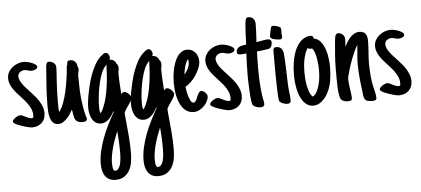

<svg xmlns="http://www.w3.org/2000/svg" viewBox="-57 -673 2564 1168"><g transform="rotate(-5 1225.0 -88.5)"><path d="M189 -357.9Q189 -352.1 184.8 -348.1Q180.7 -344.2 174.8 -341.6Q168.9 -338.9 162.8 -337.9Q156.7 -336.9 152.8 -336.9Q147 -336.9 141.6 -338.1Q136.2 -339.4 130.9 -340.8Q125.5 -342.3 120.6 -343.5Q115.7 -344.7 110.4 -344.7Q103 -344.7 95.7 -342.3Q88.4 -339.8 82.5 -335.4Q76.7 -331.1 73 -324.7Q69.3 -318.4 69.3 -310.5Q69.3 -298.8 74.2 -287.4Q79.1 -275.9 87.2 -264.2Q95.2 -252.4 105.7 -240.5Q116.2 -228.5 127.9 -216.3Q142.1 -200.7 156.5 -184.6Q170.9 -168.5 182.4 -150.9Q193.8 -133.3 201.2 -113.8Q208.5 -94.2 208.5 -72.8Q208.5 -54.2 202.4 -39.6Q196.3 -24.9 185.3 -14.6Q174.3 -4.4 158.9 1.2Q143.6 6.8 125.5 6.8Q120.6 6.8 110.6 4.9Q100.6 2.9 87.9 -0.7Q75.2 -4.4 61.8 -8.8Q48.3 -13.2 37.4 -18.3Q26.4 -23.4 19.3 -28.6Q12.2 -33.7 12.2 -38.1Q12.2 -43.9 17.6 -50Q22.9 -56.2 30.3 -61.3Q37.6 -66.4 45.7 -69.8Q53.7 -73.2 59.1 -73.2Q66.4 -73.2 74.5 -69.8Q82.5 -66.4 90.8 -62Q100.1 -57.1 109.6 -53.2Q119.1 -49.3 129.4 -49.3Q137.2 -49.3 138.4 -54.7Q139.6 -60.1 139.6 -66.9Q139.6 -84 133.8 -99.4Q127.9 -114.7 118.7 -129.4Q109.4 -144 97.2 -158Q85 -171.9 72.8 -185.5Q60.1 -199.2 48.1 -212.9Q36.1 -226.6 26.9 -241Q17.6 -255.4 12 -270.5Q6.3 -285.6 6.3 -302.7Q6.3 -323.7 15.6 -340.6Q24.9 -357.4 39.8 -369.6Q54.7 -381.8 73.5 -388.4Q92.3 -395 111.3 -395Q117.7 -395 130.9 -392.3Q144 -389.6 156.7 -384.8Q169.4 -379.9 179.2 -373Q189 -366.2 189 -357.9Z M438.5 -322.3Q438.5 -317.4 437.5 -312Q436.5 -306.6 435.5 -302.2Q434.6 -296.9 433.6 -292.2Q432.6 -287.6 432.6 -283.2Q432.6 -237.8 434.3 -192.1Q436 -146.5 443.8 -100.6Q446.3 -83 449.7 -66.4Q453.1 -49.8 457.5 -32.7L458.5 -29.8V-30.8Q460 -27.3 461.2 -23.7Q462.4 -20 462.4 -16.1Q462.4 -10.7 459.7 -7.3Q457 -3.9 453.1 -2Q449.2 0 444.6 0.5Q439.9 1 436 1Q419.9 1 410.4 -2.7Q400.9 -6.3 395 -12.9Q389.2 -19.5 386.5 -28.8Q383.8 -38.1 381.8 -49.3L380.4 -58.1Q378.4 -64.9 377.9 -72.8Q377.4 -76.7 377.2 -76.4Q377 -76.2 376.5 -80.1Q369.6 -67.9 360.6 -54Q351.6 -40 340.1 -28.1Q328.6 -16.1 315.4 -8.1Q302.2 0 287.1 0Q266.1 0 254.6 -12.7Q243.2 -25.4 237.8 -43.7Q232.4 -62 231.4 -81.8Q230.5 -101.6 230.5 -116.2Q230.5 -171.9 234.1 -226.6Q237.8 -281.2 242.2 -336.4Q242.2 -337.9 242.4 -340.3Q242.7 -342.8 242.7 -344.2Q243.2 -351.1 243.7 -356.9Q244.1 -362.8 246.1 -368.2V-367.7Q248 -375.5 251.7 -378.9Q255.4 -382.3 263.2 -382.3Q270.5 -382.3 277.8 -379.6Q285.2 -377 291 -372.3Q296.9 -367.7 300.5 -361.3Q304.2 -355 304.2 -347.2Q304.2 -343.3 304.2 -337.9Q304.2 -332.5 303.7 -328.6Q303.7 -325.2 303.5 -320.1Q303.2 -314.9 303.2 -311.5Q299.3 -264.6 297.4 -218.5Q295.4 -172.4 295.4 -125Q295.4 -111.8 295.7 -98.6Q295.9 -85.4 298.3 -72.3Q314.5 -92.8 326.2 -124.8Q337.9 -156.7 345.9 -192.6Q354 -228.5 359.1 -263.9Q364.3 -299.3 366.7 -326.7Q366.7 -328.1 366.9 -330.1Q367.2 -332 367.2 -333.5Q367.7 -338.9 368.2 -343.8Q368.7 -348.6 371.6 -353Q371.6 -357.4 372.1 -362.3Q372.6 -367.2 374.5 -371.3Q376.5 -375.5 380.1 -377.9Q383.8 -380.4 390.6 -380.4Q410.2 -380.4 421.4 -368.4Q432.6 -356.4 433.6 -337.9Q436 -334 437.3 -330.3Q438.5 -326.7 438.5 -322.3Z M743.2 -121.1Q743.2 -116.2 740.5 -109.6Q737.8 -103 733.6 -95.9Q729.5 -88.9 724.6 -81.5Q719.7 -74.2 715.3 -68.4L708 -58.1L700.7 -45.4L694.3 -33.7Q694.8 -23.9 695.8 -12.7Q696.8 -1.5 697.8 8.8Q703.1 59.1 707.3 111.3Q711.4 163.6 711.4 213.9Q711.4 240.7 707 268.3Q702.6 295.9 690.7 318.1Q678.7 340.3 657.7 354.5Q636.7 368.7 604 368.7Q581.5 368.7 565.9 360.4Q550.3 352.1 540.8 338.1Q531.2 324.2 526.9 305.7Q522.5 287.1 522.5 267.1Q522.5 227.5 531.7 187Q541 146.5 555.9 106.9Q570.8 67.4 589.8 29.5Q608.9 -8.3 628.4 -43Q628.4 -43.9 628.4 -45.2Q628.4 -46.4 627.9 -49.3Q621.6 -37.6 613.5 -25.1Q605.5 -12.7 595.5 -2.9Q585.4 6.8 573.5 13.2Q561.5 19.5 546.9 19.5Q526.4 19.5 512.7 9.8Q499 0 491 -15.1Q482.9 -30.3 479.5 -48.3Q476.1 -66.4 476.1 -82.5Q476.1 -101.1 478.3 -119.1Q480.5 -137.2 483.4 -154.3Q488.3 -181.6 495.8 -213.6Q503.4 -245.6 514.6 -277.1Q525.9 -308.6 540.8 -336.4Q555.7 -364.3 575.7 -383.8L579.6 -387.2Q585.9 -393.6 594.2 -399.7Q602.5 -405.8 611.3 -405.8Q616.7 -405.8 620.8 -402.8Q625 -399.9 627.9 -395.3Q630.9 -390.6 632.6 -385.3Q634.3 -379.9 634.3 -375Q634.3 -369.1 629.9 -362.3H630.9Q660.6 -362.3 670.9 -335Q676.3 -330.1 679 -323.2Q681.6 -316.4 681.6 -308.6Q681.6 -304.7 681.2 -300Q680.7 -295.4 679.7 -291.5Q678.7 -287.1 678.2 -283.2Q677.7 -279.3 677.7 -275.9Q677.7 -264.6 678.2 -248Q678.7 -231.4 679.7 -213.4Q680.7 -195.3 681.9 -178Q683.1 -160.6 684.1 -147.9Q687.5 -152.3 692.1 -155.8Q696.8 -159.2 703.1 -159.2Q708.5 -159.2 715.6 -155.3Q722.7 -151.4 728.8 -145.5Q734.9 -139.6 739 -133.1Q743.2 -126.5 743.2 -121.1ZM608.9 -322.3Q608.9 -325.2 609.1 -328.6Q609.4 -332 610.4 -335.9L606.9 -331.5Q603 -327.1 599.6 -323.2Q596.2 -319.3 593.3 -314.9Q580.6 -296.4 571 -266.8Q561.5 -237.3 555.2 -204.8Q548.8 -172.4 545.7 -141.1Q542.5 -109.9 542.5 -87.4Q542.5 -76.2 543 -64.9Q543.5 -53.7 547.9 -43Q554.7 -50.3 559.1 -58.8Q563.5 -67.4 567.4 -76.7Q578.1 -100.6 585.9 -132.3Q593.8 -164.1 598.6 -197.8Q603.5 -231.4 606 -263.9Q608.4 -296.4 608.9 -322.3ZM646 199.2Q646 166 644.5 137Q643.1 107.9 640.1 74.7Q631.3 95.7 622.3 119.9Q613.3 144 606.4 168.7Q599.6 193.4 595.2 217.8Q590.8 242.2 590.8 264.2V267.6Q590.8 278.8 592.3 291.7Q593.8 304.7 601.6 313H606.9Q616.7 313 623.3 306.4Q629.9 299.8 634.3 289.6Q638.7 279.3 641.1 266.6Q643.6 253.9 644.5 241.2Q645.5 228.5 645.8 217.3Q646 206.1 646 199.2Z M1004.4 -121.1Q1004.4 -116.2 1001.7 -109.6Q999 -103 994.9 -95.9Q990.7 -88.9 985.8 -81.5Q981 -74.2 976.6 -68.4L969.2 -58.1L961.9 -45.4L955.6 -33.7Q956.1 -23.9 957 -12.7Q958 -1.5 959 8.8Q964.4 59.1 968.5 111.3Q972.7 163.6 972.7 213.9Q972.7 240.7 968.3 268.3Q963.9 295.9 951.9 318.1Q939.9 340.3 918.9 354.5Q897.9 368.7 865.2 368.7Q842.8 368.7 827.1 360.4Q811.5 352.1 802 338.1Q792.5 324.2 788.1 305.7Q783.7 287.1 783.7 267.1Q783.7 227.5 793 187Q802.2 146.5 817.1 106.9Q832 67.4 851.1 29.5Q870.1 -8.3 889.6 -43Q889.6 -43.9 889.6 -45.2Q889.6 -46.4 889.2 -49.3Q882.8 -37.6 874.8 -25.1Q866.7 -12.7 856.7 -2.9Q846.7 6.8 834.7 13.2Q822.8 19.5 808.1 19.5Q787.6 19.5 773.9 9.8Q760.3 0 752.2 -15.1Q744.1 -30.3 740.7 -48.3Q737.3 -66.4 737.3 -82.5Q737.3 -101.1 739.5 -119.1Q741.7 -137.2 744.6 -154.3Q749.5 -181.6 757.1 -213.6Q764.6 -245.6 775.9 -277.1Q787.1 -308.6 802 -336.4Q816.9 -364.3 836.9 -383.8L840.8 -387.2Q847.2 -393.6 855.5 -399.7Q863.8 -405.8 872.6 -405.8Q877.9 -405.8 882.1 -402.8Q886.2 -399.9 889.2 -395.3Q892.1 -390.6 893.8 -385.3Q895.5 -379.9 895.5 -375Q895.5 -369.1 891.1 -362.3H892.1Q921.9 -362.3 932.1 -335Q937.5 -330.1 940.2 -323.2Q942.9 -316.4 942.9 -308.6Q942.9 -304.7 942.4 -300Q941.9 -295.4 940.9 -291.5Q939.9 -287.1 939.5 -283.2Q939 -279.3 939 -275.9Q939 -264.6 939.5 -248Q939.9 -231.4 940.9 -213.4Q941.9 -195.3 943.1 -178Q944.3 -160.6 945.3 -147.9Q948.7 -152.3 953.4 -155.8Q958 -159.2 964.4 -159.2Q969.7 -159.2 976.8 -155.3Q983.9 -151.4 990 -145.5Q996.1 -139.6 1000.2 -133.1Q1004.4 -126.5 1004.4 -121.1ZM870.1 -322.3Q870.1 -325.2 870.4 -328.6Q870.6 -332 871.6 -335.9L868.2 -331.5Q864.3 -327.1 860.8 -323.2Q857.4 -319.3 854.5 -314.9Q841.8 -296.4 832.3 -266.8Q822.8 -237.3 816.4 -204.8Q810.1 -172.4 806.9 -141.1Q803.7 -109.9 803.7 -87.4Q803.7 -76.2 804.2 -64.9Q804.7 -53.7 809.1 -43Q815.9 -50.3 820.3 -58.8Q824.7 -67.4 828.6 -76.7Q839.4 -100.6 847.2 -132.3Q855 -164.1 859.9 -197.8Q864.7 -231.4 867.2 -263.9Q869.6 -296.4 870.1 -322.3ZM907.2 199.2Q907.2 166 905.8 137Q904.3 107.9 901.4 74.7Q892.6 95.7 883.5 119.9Q874.5 144 867.7 168.7Q860.8 193.4 856.4 217.8Q852.1 242.2 852.1 264.2V267.6Q852.1 278.8 853.5 291.7Q855 304.7 862.8 313H868.2Q877.9 313 884.5 306.4Q891.1 299.8 895.5 289.6Q899.9 279.3 902.3 266.6Q904.8 253.9 905.8 241.2Q906.7 228.5 907 217.3Q907.2 206.1 907.2 199.2Z M1206.1 -89.4Q1206.1 -74.7 1198 -59.1Q1189.9 -43.5 1177.2 -30.5Q1164.6 -17.6 1148.2 -9.3Q1131.8 -1 1115.7 -1Q1092.8 -1 1076.2 -10Q1059.6 -19 1047.4 -34.4Q1035.2 -49.8 1027.6 -69.3Q1020 -88.9 1015.6 -109.6Q1011.2 -130.4 1009.5 -151.1Q1007.8 -171.9 1007.8 -189Q1007.8 -203.6 1009.5 -223.6Q1011.2 -243.7 1015.4 -265.1Q1019.5 -286.6 1026.9 -307.6Q1034.2 -328.6 1045.2 -345.2Q1056.2 -361.8 1071.5 -372.1Q1086.9 -382.3 1106.9 -382.3Q1122.6 -382.3 1135 -376Q1147.5 -369.6 1156 -359.1Q1164.6 -348.6 1169.2 -335Q1173.8 -321.3 1173.8 -306.6Q1173.8 -287.6 1165 -265.1Q1156.2 -242.7 1142.3 -221.7Q1128.4 -200.7 1111.1 -183.8Q1093.8 -167 1076.7 -158.2Q1077.6 -149.4 1080.6 -132.6Q1083.5 -115.7 1088.6 -99.1Q1093.8 -82.5 1100.8 -70.3Q1107.9 -58.1 1117.7 -58.1Q1122.6 -58.1 1126.2 -61Q1129.9 -64 1132.8 -68.8Q1135.7 -73.7 1137.9 -79.6Q1140.1 -85.4 1142.1 -90.8L1145 -97.7Q1146 -99.1 1146.2 -99.6Q1146.5 -100.1 1147 -101.1Q1150.4 -107.4 1153.6 -112.8Q1156.7 -118.2 1162.6 -122.1H1162.1Q1164.1 -124 1166.3 -124.3Q1168.5 -124.5 1170.4 -124.5Q1175.8 -124.5 1182.1 -121.1Q1188.5 -117.7 1193.8 -112.5Q1199.2 -107.4 1202.6 -101.3Q1206.1 -95.2 1206.1 -89.4ZM1109.4 -304.7Q1109.4 -309.6 1108.9 -314.9Q1108.4 -320.3 1106.4 -324.2Q1099.6 -315.9 1094.5 -304.4Q1089.4 -293 1085.9 -280.5Q1082.5 -268.1 1080.3 -255.4Q1078.1 -242.7 1077.1 -231.9Q1089.8 -247.1 1099.6 -266.4Q1109.4 -285.6 1109.4 -304.7Z M1393.6 -357.9Q1393.6 -352.1 1389.4 -348.1Q1385.3 -344.2 1379.4 -341.6Q1373.5 -338.9 1367.4 -337.9Q1361.3 -336.9 1357.4 -336.9Q1351.6 -336.9 1346.2 -338.1Q1340.8 -339.4 1335.4 -340.8Q1330.1 -342.3 1325.2 -343.5Q1320.3 -344.7 1314.9 -344.7Q1307.6 -344.7 1300.3 -342.3Q1293 -339.8 1287.1 -335.4Q1281.2 -331.1 1277.6 -324.7Q1273.9 -318.4 1273.9 -310.5Q1273.9 -298.8 1278.8 -287.4Q1283.7 -275.9 1291.7 -264.2Q1299.8 -252.4 1310.3 -240.5Q1320.8 -228.5 1332.5 -216.3Q1346.7 -200.7 1361.1 -184.6Q1375.5 -168.5 1387 -150.9Q1398.4 -133.3 1405.8 -113.8Q1413.1 -94.2 1413.1 -72.8Q1413.1 -54.2 1407 -39.6Q1400.9 -24.9 1389.9 -14.6Q1378.9 -4.4 1363.5 1.2Q1348.1 6.8 1330.1 6.8Q1325.2 6.8 1315.2 4.9Q1305.2 2.9 1292.5 -0.7Q1279.8 -4.4 1266.4 -8.8Q1252.9 -13.2 1241.9 -18.3Q1231 -23.4 1223.9 -28.6Q1216.8 -33.7 1216.8 -38.1Q1216.8 -43.9 1222.2 -50Q1227.5 -56.2 1234.9 -61.3Q1242.2 -66.4 1250.2 -69.8Q1258.3 -73.2 1263.7 -73.2Q1271 -73.2 1279.1 -69.8Q1287.1 -66.4 1295.4 -62Q1304.7 -57.1 1314.2 -53.2Q1323.7 -49.3 1334 -49.3Q1341.8 -49.3 1343 -54.7Q1344.2 -60.1 1344.2 -66.9Q1344.2 -84 1338.4 -99.4Q1332.5 -114.7 1323.2 -129.4Q1314 -144 1301.8 -158Q1289.6 -171.9 1277.3 -185.5Q1264.6 -199.2 1252.7 -212.9Q1240.7 -226.6 1231.4 -241Q1222.2 -255.4 1216.6 -270.5Q1210.9 -285.6 1210.9 -302.7Q1210.9 -323.7 1220.2 -340.6Q1229.5 -357.4 1244.4 -369.6Q1259.3 -381.8 1278.1 -388.4Q1296.9 -395 1315.9 -395Q1322.3 -395 1335.4 -392.3Q1348.6 -389.6 1361.3 -384.8Q1374 -379.9 1383.8 -373Q1393.6 -366.2 1393.6 -357.9Z M1545.4 -12.2Q1545.4 -6.8 1543 -3.2Q1540.5 0.5 1536.9 2.4Q1533.2 4.4 1529.1 5.1Q1524.9 5.9 1521 5.9Q1515.6 5.9 1508.5 4.6Q1501.5 3.4 1494.6 1Q1487.8 -1.5 1482.2 -5.1Q1476.6 -8.8 1473.6 -14.2Q1470.7 -19 1468.5 -32.5Q1466.3 -45.9 1464.8 -63.7Q1463.4 -81.5 1462.4 -101.8Q1461.4 -122.1 1460.7 -140.6Q1460 -159.2 1459.7 -174.1Q1459.5 -189 1459.5 -196.3Q1459.5 -230.5 1460.7 -262.5Q1461.9 -294.4 1463.4 -328.1Q1460.9 -328.1 1458.5 -327.6Q1456.1 -327.1 1453.6 -327.1Q1447.3 -326.2 1440.7 -325.7Q1434.1 -325.2 1427.2 -325.2Q1418.9 -325.2 1412.6 -328.1Q1406.2 -331.1 1406.2 -341.3Q1406.2 -353.5 1411.6 -360.8Q1417 -368.2 1425.3 -372.3Q1433.6 -376.5 1443.4 -378.2Q1453.1 -379.9 1462.4 -380.9Q1463.9 -380.9 1464.4 -381.1Q1464.8 -381.3 1466.3 -381.3Q1466.8 -387.2 1467.3 -395.8Q1467.8 -404.3 1468.3 -414.6Q1468.8 -430.7 1469.7 -449Q1470.7 -467.3 1471.7 -484.1Q1472.7 -501 1474.1 -513.9Q1475.6 -526.9 1477.1 -532.2Q1479.5 -538.6 1482.7 -542.5Q1485.8 -546.4 1494.6 -546.4Q1514.2 -546.4 1524.9 -533.7Q1535.6 -521 1535.6 -502.4Q1535.6 -481 1534.4 -459.5Q1533.2 -438 1532.2 -416L1530.8 -391.1Q1543 -392.6 1555.2 -395.5Q1566.9 -397.9 1578.9 -399.9Q1590.8 -401.9 1602.1 -401.9Q1611.8 -401.9 1617.2 -396.7Q1622.6 -391.6 1622.6 -381.8Q1622.6 -371.1 1618.7 -360.8Q1614.7 -350.6 1605 -345.2H1605.5Q1603.5 -344.2 1593.8 -342.5Q1584 -340.8 1571.5 -339.4Q1559.1 -337.9 1547.1 -336.4Q1535.2 -335 1529.3 -334.5H1528.8Q1527.8 -307.1 1527.3 -280.5Q1526.9 -253.9 1526.9 -226.6Q1526.9 -189 1529.1 -146.7Q1531.2 -104.5 1536.6 -66.4L1540.5 -44.4Q1542.5 -36.1 1543.9 -28.1Q1545.4 -20 1545.4 -12.2Z M1689 -410.6Q1689 -402.3 1685.3 -398.7Q1681.6 -395 1671.9 -395Q1667.5 -395 1658.2 -396.2Q1648.9 -397.5 1639.4 -399.9Q1629.9 -402.3 1622.8 -406.7Q1615.7 -411.1 1615.7 -417.5Q1615.7 -419.4 1617.2 -428.5Q1618.7 -437.5 1620.8 -447.8Q1623 -458 1624.8 -466.3Q1626.5 -474.6 1627.4 -475.6V-475.1Q1629.9 -479 1633.3 -480Q1636.7 -481 1640.1 -481Q1644.5 -481 1651.6 -479.7Q1658.7 -478.5 1665.8 -476.3Q1672.9 -474.1 1678.7 -470.7Q1684.6 -467.3 1686 -463.4Q1687.5 -459.5 1687.7 -452.9Q1688 -446.3 1687.5 -440.9Q1687.5 -439 1687.3 -436.3Q1687 -433.6 1687 -432.1Q1687 -429.7 1687.3 -427.2Q1687.5 -424.8 1688 -422.4Q1688.5 -419.9 1688.7 -417Q1689 -414.1 1689 -410.6ZM1707 -21.5Q1707 -10.3 1701.9 -5.6Q1696.8 -1 1685.5 -1Q1679.7 -1 1672.6 -2.4Q1665.5 -3.9 1658.7 -6.6Q1651.9 -9.3 1646 -13.2Q1640.1 -17.1 1637.2 -22Q1635.3 -24.9 1633.8 -40Q1632.3 -55.2 1631.6 -77.6Q1630.9 -100.1 1630.1 -127.9Q1629.4 -155.8 1629.2 -184.1Q1628.9 -212.4 1628.9 -239.3Q1628.9 -266.1 1628.9 -286.1V-323.7Q1628.9 -328.6 1629.2 -333.5Q1629.4 -338.4 1631.1 -342Q1632.8 -345.7 1636.5 -348.1Q1640.1 -350.6 1647 -350.6Q1668.5 -350.6 1678.5 -338.6Q1688.5 -326.7 1690.9 -306.6Q1693.4 -276.9 1694.6 -247.3Q1695.8 -217.8 1696.8 -187.5Q1697.8 -160.2 1698.5 -133.5Q1699.2 -106.9 1701.7 -80.6Q1702.1 -75.2 1702.6 -70.3Q1703.1 -65.4 1704.1 -60.5Q1705.1 -50.8 1706.1 -41.3Q1707 -31.7 1707 -21.5Z M1963.4 -200.2Q1963.4 -157.7 1956.3 -115.5Q1949.2 -73.2 1927.2 -35.6Q1920.4 -24.4 1911.6 -13.9Q1902.8 -3.4 1892.3 5.1Q1881.8 13.7 1869.4 18.8Q1856.9 23.9 1843.3 23.9Q1821.8 23.9 1805.9 13.9Q1790 3.9 1778.6 -12.5Q1767.1 -28.8 1759.5 -49.6Q1752 -70.3 1747.8 -92Q1743.7 -113.8 1741.9 -134.3Q1740.2 -154.8 1740.2 -170.4Q1740.2 -188 1741.7 -209Q1743.2 -230 1746.8 -252Q1750.5 -273.9 1756.6 -295.4Q1762.7 -316.9 1772.5 -335.7Q1782.2 -354.5 1795.9 -369.4Q1809.6 -384.3 1827.6 -393.1V-392.6Q1843.3 -400.9 1858.9 -400.9Q1868.7 -400.9 1874 -396.7Q1879.4 -392.6 1878.9 -382.8Q1905.8 -377.9 1922.4 -356.9Q1939 -335.9 1948 -308.1Q1957 -280.3 1960.2 -251Q1963.4 -221.7 1963.4 -200.2ZM1853 -322.3Q1844.7 -322.3 1837.4 -328.6Q1828.1 -314.5 1821.8 -296.1Q1815.4 -277.8 1811.8 -258.5Q1808.1 -239.3 1806.6 -219.7Q1805.2 -200.2 1805.2 -183.1Q1805.2 -168.9 1806.6 -146.7Q1808.1 -124.5 1812.3 -102.1Q1816.4 -79.6 1824 -60.1Q1831.5 -40.5 1843.8 -31.2Q1858.9 -40 1868.9 -59.3Q1878.9 -78.6 1884.8 -101.6Q1890.6 -124.5 1892.8 -147.9Q1895 -171.4 1895 -188Q1895 -200.2 1893.6 -219.7Q1892.1 -239.3 1888.7 -259.5Q1885.3 -279.8 1879.2 -297.4Q1873 -314.9 1863.8 -323.7Q1859.4 -322.3 1853 -322.3Z M2079.1 -2.4Q2079.1 8.8 2072.5 12.2Q2065.9 15.6 2056.6 15.6Q2048.3 15.6 2040.3 14.4Q2032.2 13.2 2025.1 9.8Q2018.1 6.3 2012.9 0.5Q2007.8 -5.4 2005.9 -14.6Q1999 -43.9 1998 -72Q1997.1 -100.1 1997.1 -129.9V-189.9Q1997.1 -231 2000.5 -275.1Q2003.9 -319.3 2007.8 -360.4Q2007.8 -361.8 2008.3 -363.8Q2008.8 -365.7 2008.8 -366.7Q2009.3 -372.1 2010.3 -378.4Q2011.2 -384.8 2013.4 -389.9Q2015.6 -395 2019.8 -398.4Q2023.9 -401.9 2030.8 -401.9Q2038.6 -401.9 2045.7 -398.7Q2052.7 -395.5 2058.1 -390.4Q2063.5 -385.3 2066.7 -377.9Q2069.8 -370.6 2069.8 -362.8Q2069.8 -354.5 2069.3 -344.5Q2068.8 -334.5 2067.9 -325.7Q2067.9 -323.2 2067.6 -320.3Q2067.4 -317.4 2066.9 -314.9Q2073.7 -328.6 2082.5 -343.5Q2091.3 -358.4 2102.8 -370.8Q2114.3 -383.3 2128.2 -391.1Q2142.1 -398.9 2159.2 -398.9Q2173.3 -398.9 2182.6 -394.5Q2191.9 -390.1 2197.5 -382.1Q2203.1 -374 2205.3 -363.3Q2207.5 -352.5 2207.5 -340.3Q2207.5 -323.7 2206.5 -306.9Q2205.6 -290 2204.6 -273.4Q2203.1 -256.3 2202.1 -239.7Q2201.2 -223.1 2201.2 -206.1Q2201.2 -185.5 2202.1 -163.8Q2203.1 -142.1 2205.1 -122.3Q2207 -102.5 2209.5 -86.7Q2211.9 -70.8 2214.4 -62Q2216.3 -54.7 2218.5 -45.2Q2220.7 -35.6 2222.9 -25.6Q2225.1 -15.6 2226.6 -6.3Q2228 2.9 2228 10.3Q2228 21 2219.5 23.9Q2210.9 26.9 2202.6 26.9Q2194.3 26.9 2183.8 25.6Q2173.3 24.4 2165 20Q2154.8 12.7 2151.6 -0.5Q2148.4 -13.7 2147.5 -26.4L2146 -39.6Q2144.5 -51.3 2142.1 -70.3Q2139.6 -89.4 2137.5 -112.3Q2135.3 -135.3 2133.8 -159.9Q2132.3 -184.6 2132.3 -208Q2132.3 -229 2134 -248.5Q2135.7 -268.1 2137.7 -288.1Q2138.7 -298.3 2139.2 -304.7Q2139.6 -311 2140.6 -321.3Q2130.9 -305.7 2121.1 -284.7Q2111.3 -263.7 2102.5 -241Q2093.8 -218.3 2086.7 -196.8Q2079.6 -175.3 2075.7 -159.2L2072.8 -148.4Q2070.3 -140.6 2068.6 -132.8Q2066.9 -125 2066.9 -118.2Q2066.9 -109.4 2067.9 -97.9Q2068.8 -86.4 2070.3 -76.2Q2071.8 -64 2073.7 -51.3Q2073.7 -50.3 2074.7 -44.9Q2075.7 -39.6 2076.7 -32.2Q2077.6 -24.9 2078.4 -16.8Q2079.1 -8.8 2079.1 -2.4Z M2429.7 -357.9Q2429.7 -352.1 2425.5 -348.1Q2421.4 -344.2 2415.5 -341.6Q2409.7 -338.9 2403.6 -337.9Q2397.5 -336.9 2393.6 -336.9Q2387.7 -336.9 2382.3 -338.1Q2377 -339.4 2371.6 -340.8Q2366.2 -342.3 2361.3 -343.5Q2356.4 -344.7 2351.1 -344.7Q2343.8 -344.7 2336.4 -342.3Q2329.1 -339.8 2323.2 -335.4Q2317.4 -331.1 2313.7 -324.7Q2310.1 -318.4 2310.1 -310.5Q2310.1 -298.8 2314.9 -287.4Q2319.8 -275.9 2327.9 -264.2Q2335.9 -252.4 2346.4 -240.5Q2356.9 -228.5 2368.7 -216.3Q2382.8 -200.7 2397.2 -184.6Q2411.6 -168.5 2423.1 -150.9Q2434.6 -133.3 2441.9 -113.8Q2449.2 -94.2 2449.2 -72.8Q2449.2 -54.2 2443.1 -39.6Q2437 -24.9 2426 -14.6Q2415 -4.4 2399.7 1.2Q2384.3 6.8 2366.2 6.8Q2361.3 6.8 2351.3 4.9Q2341.3 2.9 2328.6 -0.7Q2315.9 -4.4 2302.5 -8.8Q2289.1 -13.2 2278.1 -18.3Q2267.1 -23.4 2260 -28.6Q2252.9 -33.7 2252.9 -38.1Q2252.9 -43.9 2258.3 -50Q2263.7 -56.2 2271 -61.3Q2278.3 -66.4 2286.4 -69.8Q2294.4 -73.2 2299.8 -73.2Q2307.1 -73.2 2315.2 -69.8Q2323.2 -66.4 2331.5 -62Q2340.8 -57.1 2350.3 -53.2Q2359.9 -49.3 2370.1 -49.3Q2377.9 -49.3 2379.2 -54.7Q2380.4 -60.1 2380.4 -66.9Q2380.4 -84 2374.5 -99.4Q2368.7 -114.7 2359.4 -129.4Q2350.1 -144 2337.9 -158Q2325.7 -171.9 2313.5 -185.5Q2300.8 -199.2 2288.8 -212.9Q2276.9 -226.6 2267.6 -241Q2258.3 -255.4 2252.7 -270.5Q2247.1 -285.6 2247.1 -302.7Q2247.1 -323.7 2256.3 -340.6Q2265.6 -357.4 2280.5 -369.6Q2295.4 -381.8 2314.2 -388.4Q2333 -395 2352.1 -395Q2358.4 -395 2371.6 -392.3Q2384.8 -389.6 2397.5 -384.8Q2410.2 -379.9 2419.9 -373Q2429.7 -366.2 2429.7 -357.9Z"/></g></svg>

Font: Just Another Hand
Style: Regular
Weight: 400
Designer: Astigmatic (AOETI)
Foundry: Astigmatic (AOETI)
Version: Version 1.000